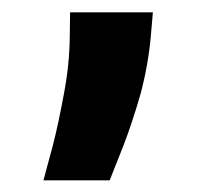

<svg xmlns="http://www.w3.org/2000/svg" viewBox="-20 -120 350 317"><path d="M95.7 -99.6H232.4L229 -60.1Q224.6 -11.7 211.9 35.6Q198.7 81.5 184.1 119.6Q163.1 173.3 161.1 177.7H51.8Q53.7 170.9 58.8 151.4Q64 131.8 67.4 119.6Q76.2 85.4 85.4 35.6Q94.7 -12.7 95.2 -59.6Z"/></svg>

Font: My Font
Style: Regular
Weight: 500
Designer: Rasmus Andersson
Foundry: rsms
Version: Version 0.001